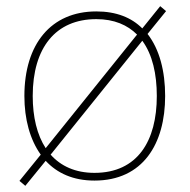

<svg xmlns="http://www.w3.org/2000/svg" viewBox="-20 -575 615 622"><path d="M515 -264C515 -344 497 -415 458 -465L518 -539L499 -555L441 -483C406 -518 357 -538 292 -538C145 -538 59 -432 59 -264C59 -189 77 -123 112 -74L43 11L62 27L128 -54C165 -14 217 10 286 10C443 10 515 -109 515 -264ZM86 -264C86 -420 160 -513 292 -513C350 -513 393 -494 424 -463L128 -95C100 -138 86 -196 86 -264ZM488 -264C488 -119 426 -15 286 -15C224 -15 177 -37 144 -74L441 -443C474 -398 488 -335 488 -264Z"/></svg>

Font: Noto Sans Devanagari UI Thin
Style: Regular
Weight: 100
Designer: Jelle Bosma - Monotype Design Team
Foundry: Monotype Imaging Inc.
Version: Version 2.004